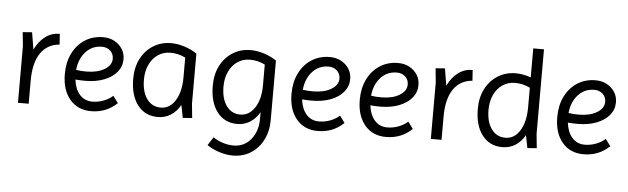

<svg xmlns="http://www.w3.org/2000/svg" viewBox="-54 -908 4436 1356"><g transform="rotate(5 2163.5 -230.5)"><path d="M85 0V-400L75 -500L141 -505L161 -384Q190 -444 235 -477.5Q280 -511 337 -511L342 -435Q255 -428 208 -359Q161 -290 161 -164V0Z M604 14Q509 14 453 -52.5Q397 -119 397 -232Q397 -315 428.5 -378.5Q460 -442 516 -478Q572 -514 645 -514Q690 -514 725 -495Q760 -476 780.5 -444Q801 -412 801 -371Q801 -320 768.5 -280.5Q736 -241 678 -218.5Q620 -196 545 -196Q510 -196 475 -199Q483 -132 517.5 -93Q552 -54 607 -54Q647 -54 686 -68.5Q725 -83 752 -108L788 -59Q712 14 604 14ZM547 -262Q625 -262 675 -292Q725 -322 725 -368Q725 -402 701.5 -424Q678 -446 642 -446Q573 -446 527.5 -396.5Q482 -347 474 -267Q494 -264 512 -263Q530 -262 547 -262Z M1077 14Q986 14 933.5 -54.5Q881 -123 881 -241Q881 -321 912.5 -382.5Q944 -444 1000 -479Q1056 -514 1127 -514Q1173 -514 1222.5 -498Q1272 -482 1310 -456V-100L1320 0L1254 5L1236 -85Q1210 -38 1169 -12Q1128 14 1077 14ZM1092 -54Q1156 -54 1195 -116.5Q1234 -179 1234 -282V-421Q1184 -446 1127 -446Q1078 -446 1039.5 -420Q1001 -394 979 -347.5Q957 -301 957 -241Q957 -155 993.5 -104.5Q1030 -54 1092 -54Z M1628 239Q1582 239 1532.5 223Q1483 207 1445 181L1483 122Q1509 142 1549 155Q1589 168 1628 168Q1678 168 1716 142Q1754 116 1776 70Q1798 24 1798 -35V-83Q1771 -37 1731 -11.5Q1691 14 1641 14Q1550 14 1497.5 -54.5Q1445 -123 1445 -241Q1445 -321 1476.5 -382.5Q1508 -444 1564 -479Q1620 -514 1691 -514Q1737 -514 1786.5 -498Q1836 -482 1874 -456V-34Q1874 45 1842.5 107Q1811 169 1755.5 204Q1700 239 1628 239ZM1656 -54Q1718 -54 1758 -114Q1798 -174 1798 -274V-421Q1748 -446 1691 -446Q1642 -446 1603.5 -420Q1565 -394 1543 -347.5Q1521 -301 1521 -241Q1521 -155 1557.5 -104.5Q1594 -54 1656 -54Z M2211 14Q2116 14 2060 -52.5Q2004 -119 2004 -232Q2004 -315 2035.5 -378.5Q2067 -442 2123 -478Q2179 -514 2252 -514Q2297 -514 2332 -495Q2367 -476 2387.5 -444Q2408 -412 2408 -371Q2408 -320 2375.5 -280.5Q2343 -241 2285 -218.5Q2227 -196 2152 -196Q2117 -196 2082 -199Q2090 -132 2124.5 -93Q2159 -54 2214 -54Q2254 -54 2293 -68.5Q2332 -83 2359 -108L2395 -59Q2319 14 2211 14ZM2154 -262Q2232 -262 2282 -292Q2332 -322 2332 -368Q2332 -402 2308.5 -424Q2285 -446 2249 -446Q2180 -446 2134.5 -396.5Q2089 -347 2081 -267Q2101 -264 2119 -263Q2137 -262 2154 -262Z M2695 14Q2600 14 2544 -52.5Q2488 -119 2488 -232Q2488 -315 2519.5 -378.5Q2551 -442 2607 -478Q2663 -514 2736 -514Q2781 -514 2816 -495Q2851 -476 2871.5 -444Q2892 -412 2892 -371Q2892 -320 2859.5 -280.5Q2827 -241 2769 -218.5Q2711 -196 2636 -196Q2601 -196 2566 -199Q2574 -132 2608.5 -93Q2643 -54 2698 -54Q2738 -54 2777 -68.5Q2816 -83 2843 -108L2879 -59Q2803 14 2695 14ZM2638 -262Q2716 -262 2766 -292Q2816 -322 2816 -368Q2816 -402 2792.5 -424Q2769 -446 2733 -446Q2664 -446 2618.5 -396.5Q2573 -347 2565 -267Q2585 -264 2603 -263Q2621 -262 2638 -262Z M3012 0V-400L3002 -500L3068 -505L3088 -384Q3117 -444 3162 -477.5Q3207 -511 3264 -511L3269 -435Q3182 -428 3135 -359Q3088 -290 3088 -164V0Z M3520 14Q3429 14 3376.5 -54.5Q3324 -123 3324 -241Q3324 -321 3355.5 -382.5Q3387 -444 3443 -479Q3499 -514 3570 -514Q3623 -514 3677 -494V-700H3753V-100L3763 0L3697 5L3679 -85Q3653 -38 3612 -12Q3571 14 3520 14ZM3535 -54Q3599 -54 3638 -116.5Q3677 -179 3677 -282V-421Q3627 -446 3570 -446Q3521 -446 3482.5 -420Q3444 -394 3422 -347.5Q3400 -301 3400 -241Q3400 -155 3436.5 -104.5Q3473 -54 3535 -54Z M4095 14Q4000 14 3944 -52.5Q3888 -119 3888 -232Q3888 -315 3919.5 -378.5Q3951 -442 4007 -478Q4063 -514 4136 -514Q4181 -514 4216 -495Q4251 -476 4271.5 -444Q4292 -412 4292 -371Q4292 -320 4259.5 -280.5Q4227 -241 4169 -218.5Q4111 -196 4036 -196Q4001 -196 3966 -199Q3974 -132 4008.5 -93Q4043 -54 4098 -54Q4138 -54 4177 -68.5Q4216 -83 4243 -108L4279 -59Q4203 14 4095 14ZM4038 -262Q4116 -262 4166 -292Q4216 -322 4216 -368Q4216 -402 4192.5 -424Q4169 -446 4133 -446Q4064 -446 4018.5 -396.5Q3973 -347 3965 -267Q3985 -264 4003 -263Q4021 -262 4038 -262Z"/></g></svg>

Font: Imprima
Style: Regular
Weight: 400
Designer: Eduardo Tunni
Foundry: Eduardo Tunni
Version: Version 1.002; ttfautohint (v1.8.4.7-5d5b);gftools[0.9.23]